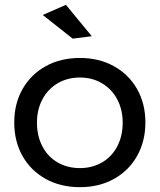

<svg xmlns="http://www.w3.org/2000/svg" viewBox="-20 -772 661 795"><path d="M582 -265Q582 -187 547.5 -126Q513 -65 451.5 -31Q390 3 311 3Q231 3 169.5 -31Q108 -65 73.5 -125.5Q39 -186 39 -265Q39 -343 73.5 -403.5Q108 -464 169.5 -498Q231 -532 311 -532Q390 -532 451.5 -498Q513 -464 547.5 -403.5Q582 -343 582 -265ZM133 -264Q133 -209 155.5 -166Q178 -123 218.5 -99.5Q259 -76 311 -76Q362 -76 402.5 -99.5Q443 -123 465.5 -166Q488 -209 488 -264Q488 -318 465.5 -360.5Q443 -403 402.5 -427Q362 -451 311 -451Q259 -451 218.5 -427Q178 -403 155.5 -360.5Q133 -318 133 -264ZM253 -752 360 -622 281 -612 157 -710Z"/></svg>

Font: Gontserrat
Style: Regular
Weight: 400
Designer: Julieta Ulanovsky
Foundry: Julieta Ulanovsky
Version: Version 6.001